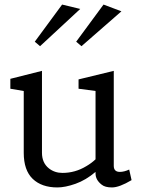

<svg xmlns="http://www.w3.org/2000/svg" viewBox="-20 -802 623 833"><path d="M550.8 -20.5Q497.6 11.2 465.8 11.2Q435.5 11.2 420.9 -1Q394.5 -21.5 394.5 -49.3V-56.2Q352.5 -20.5 307.6 -4.6Q262.7 11.2 229 11.2Q160.6 11.2 121.8 -26.1Q83 -63.5 83 -139.2V-407.2L24.9 -417V-460L162.1 -494.6V-139.2Q162.1 -95.2 192.4 -71.3Q217.3 -51.8 251 -51.8Q306.2 -51.8 354.5 -81.1Q376.5 -93.8 394.5 -110.8V-407.2L320.8 -417V-457.5L473.6 -494.6V-82.5Q473.6 -56.2 500 -56.2Q518.6 -56.2 540.5 -66.4ZM328.1 -763.2 153.8 -601.6 130.9 -621.1 249.5 -782.2ZM506.8 -752.9 333.5 -601.6 310.5 -621.1 429.2 -782.2Z"/></svg>

Font: Habibi
Style: Regular
Weight: 400
Designer: Magnus Gaarde
Foundry: Magnus Gaarde
Version: Version 1.001